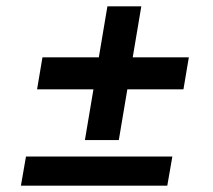

<svg xmlns="http://www.w3.org/2000/svg" viewBox="-20 -604 672 606"><path d="M248 -162 319 -584H426L355 -162ZM97 -322 114 -423H576L559 -322ZM46 -18 62 -110H524L508 -18Z"/></svg>

Font: Figtree
Style: Bold Italic
Weight: 700
Italic angle: -9.5°
Foundry: Erik Kennedy
Version: Version 2.001;gftools[0.9.30]